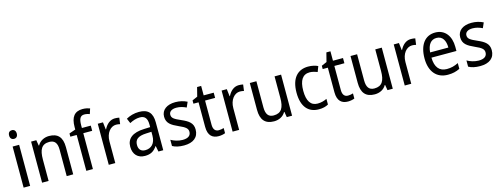

<svg xmlns="http://www.w3.org/2000/svg" viewBox="-18 -1653 6303 2420"><g transform="rotate(-15 3133.5 -443.5)"><path d="M122 -804C92 -804 71 -786 71 -747C71 -710 92 -691 122 -691C150 -691 171 -710 171 -747C171 -785 150 -804 122 -804ZM163 -602H78V-66H163Z M554 -612C493 -612 435 -584 404 -529H399L387 -602H319V-66H404V-344C404 -474 438 -539 539 -539C609 -539 640 -496 640 -411V-66H725V-421C725 -553 667 -612 554 -612Z M1098 -534V-602H982V-638C982 -725 1004 -759 1055 -759C1079 -759 1104 -753 1124 -746L1146 -814C1120 -823 1088 -831 1051 -831C947 -831 896 -769 896 -636V-605L813 -576V-534H896V-66H982V-534Z M1414 -612C1350 -612 1302 -567 1272 -507H1268L1257 -602H1189V-66H1274V-350C1274 -457 1335 -531 1408 -531C1425 -531 1445 -528 1460 -524L1471 -606C1454 -610 1433 -612 1414 -612Z M1728 -612C1664 -612 1605 -594 1560 -568L1587 -504C1629 -526 1673 -542 1720 -542C1783 -542 1816 -509 1816 -423V-390L1736 -387C1584 -382 1509 -322 1509 -215C1509 -115 1568 -56 1660 -56C1737 -56 1779 -83 1819 -141H1822L1837 -66H1900V-430C1900 -552 1847 -612 1728 -612ZM1748 -326 1816 -329V-279C1816 -177 1760 -125 1683 -125C1631 -125 1597 -153 1597 -215C1597 -284 1637 -322 1748 -326Z M2362 -213C2362 -297 2309 -334 2220 -373C2131 -412 2101 -430 2101 -475C2101 -515 2136 -541 2198 -541C2243 -541 2286 -528 2325 -509L2355 -577C2310 -599 2260 -612 2202 -612C2093 -612 2019 -560 2019 -471C2019 -385 2075 -350 2166 -309C2254 -271 2279 -247 2279 -206C2279 -158 2245 -128 2171 -128C2115 -128 2057 -148 2020 -170V-89C2057 -68 2105 -56 2171 -56C2289 -56 2362 -110 2362 -213Z M2642 -128C2597 -128 2571 -158 2571 -219V-534H2702V-602H2571V-725H2518L2488 -607L2419 -577V-534H2486V-214C2486 -96 2544 -56 2623 -56C2654 -56 2688 -63 2708 -72V-139C2691 -133 2665 -128 2642 -128Z M3030 -612C2966 -612 2918 -567 2888 -507H2884L2873 -602H2805V-66H2890V-350C2890 -457 2951 -531 3024 -531C3041 -531 3061 -528 3076 -524L3087 -606C3070 -610 3049 -612 3030 -612Z M3581 -602H3496V-321C3496 -195 3461 -129 3359 -129C3291 -129 3259 -172 3259 -261V-602H3173V-252C3173 -122 3228 -56 3345 -56C3407 -56 3465 -82 3495 -137H3500L3512 -66H3581Z M3930 -56C3980 -56 4021 -66 4054 -85V-159C4019 -142 3980 -130 3933 -130C3843 -130 3798 -200 3798 -332C3798 -467 3843 -537 3936 -537C3967 -537 4006 -526 4035 -514L4062 -585C4031 -601 3984 -612 3935 -612C3799 -612 3710 -521 3710 -331C3710 -144 3796 -56 3930 -56Z M4329 -128C4284 -128 4258 -158 4258 -219V-534H4389V-602H4258V-725H4205L4175 -607L4106 -577V-534H4173V-214C4173 -96 4231 -56 4310 -56C4341 -56 4375 -63 4395 -72V-139C4378 -133 4352 -128 4329 -128Z M4895 -602H4810V-321C4810 -195 4775 -129 4673 -129C4605 -129 4573 -172 4573 -261V-602H4487V-252C4487 -122 4542 -56 4659 -56C4721 -56 4779 -82 4809 -137H4814L4826 -66H4895Z M5276 -612C5212 -612 5164 -567 5134 -507H5130L5119 -602H5051V-66H5136V-350C5136 -457 5197 -531 5270 -531C5287 -531 5307 -528 5322 -524L5333 -606C5316 -610 5295 -612 5276 -612Z M5593 -612C5461 -612 5380 -509 5380 -330C5380 -160 5466 -56 5613 -56C5676 -56 5721 -67 5770 -91V-166C5720 -141 5676 -129 5619 -129C5522 -129 5469 -193 5467 -318H5793V-372C5793 -513 5720 -612 5593 -612ZM5592 -542C5671 -542 5706 -475 5706 -386H5468C5476 -487 5519 -542 5592 -542Z M6226 -213C6226 -297 6173 -334 6084 -373C5995 -412 5965 -430 5965 -475C5965 -515 6000 -541 6062 -541C6107 -541 6150 -528 6189 -509L6219 -577C6174 -599 6124 -612 6066 -612C5957 -612 5883 -560 5883 -471C5883 -385 5939 -350 6030 -309C6118 -271 6143 -247 6143 -206C6143 -158 6109 -128 6035 -128C5979 -128 5921 -148 5884 -170V-89C5921 -68 5969 -56 6035 -56C6153 -56 6226 -110 6226 -213Z"/></g></svg>

Font: Noto Sans Malayalam UI SemiCondensed
Style: Regular
Weight: 400
Width: 4
Designer: Jelle Bosma - Monotype Design Team
Foundry: Monotype Imaging Inc.
Version: Version 2.104